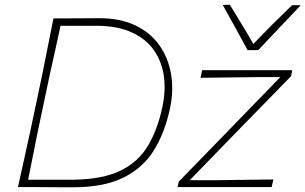

<svg xmlns="http://www.w3.org/2000/svg" viewBox="-20 -791 1292 812"><path d="M56 0Q69.5 -61.5 82 -117.2Q94.5 -173 108.5 -238L158 -472.5Q171.5 -539.5 182.8 -596.5Q194 -653.5 206 -713Q267 -713 310.2 -713.5Q353.5 -714 400 -714Q489.5 -714 553.2 -683.2Q617 -652.5 654.5 -599Q692 -545.5 703.5 -477Q715 -408.5 699 -333Q677.5 -231 631.2 -156Q585 -81 502.2 -40Q419.5 1 289 1Q245 1 208.2 0.8Q171.5 0.5 135.2 0.2Q99 0 56 0ZM99 -31H290Q415 -32.5 490.5 -69.8Q566 -107 606.5 -175.8Q647 -244.5 667 -340Q681.5 -408 673 -469Q664.5 -530 631.5 -577.8Q598.5 -625.5 539 -653.2Q479.5 -681 392 -682H236Q225 -631 214.2 -581.8Q203.5 -532.5 190.5 -475L140.5 -238Q129.5 -182 119.2 -131.8Q109 -81.5 99 -31ZM731 0 736 -23Q795.5 -84 851.5 -141.5Q907.5 -199 956 -249L1165.5 -465H1069Q1039.5 -464.5 998.5 -464Q957.5 -463.5 912.8 -463Q868 -462.5 828 -462L835 -494H1216L1211 -469Q1185 -442 1149.2 -405.5Q1113.5 -369 1075.2 -329.8Q1037 -290.5 1002 -255L782.5 -29H901Q931 -29.5 971.8 -30Q1012.5 -30.5 1055.5 -31Q1098.5 -31.5 1136 -32L1129 0ZM1027 -579Q1001 -626.5 974.8 -674.8Q948.5 -723 922 -770L952 -771Q977.5 -729 1002.5 -688Q1027.5 -647 1051.5 -605Q1091 -646.5 1131.5 -687Q1172 -727.5 1215 -769H1252Q1206 -720.5 1161.8 -673.8Q1117.5 -627 1072 -579Z"/></svg>

Font: Commissioner Loud Thin
Style: Italic
Weight: 100
Italic angle: -12°
Designer: Kostas Bartsokas
Foundry: Kostas Bartsokas
Version: Version 1.000; ttfautohint (v1.8.3)